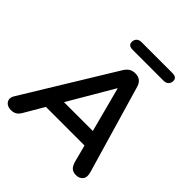

<svg xmlns="http://www.w3.org/2000/svg" viewBox="-238 -1043 1214 1214"><g transform="rotate(45 369.5 -436.0)"><path d="M52 8Q29 8 14 -2.5Q-1 -13 -4.5 -30.5Q-8 -48 5 -69L372 -669Q386 -692 403 -702.5Q420 -713 445 -713Q497 -713 512 -661L684 -72Q696 -32 679.5 -12Q663 8 634 8Q606 8 591.5 -6Q577 -20 569 -49L532 -190L572 -163H158L208 -187L116 -30Q105 -11 89.5 -1.5Q74 8 52 8ZM432 -566H430L240 -242L218 -265H545L518 -240ZM604 -806H327Q287 -806 287 -837Q287 -857 299 -868.5Q311 -880 331 -880H608Q648 -880 648 -849Q648 -830 636 -818Q624 -806 604 -806Z"/></g></svg>

Font: Nunito Variable Extra Light
Style: Italic
Weight: 200
Italic angle: -9°
Designer: Vernon Adams
Foundry: Vernon Adams
Version: Version 3.602